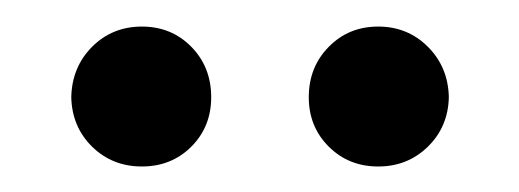

<svg xmlns="http://www.w3.org/2000/svg" viewBox="-20 -737 395 146"><path d="M214.8 -663.1Q214.8 -686 230 -701.4Q245.1 -716.8 267.6 -716.8Q290 -716.8 305.4 -701.4Q320.8 -686 321.3 -663.1Q320.8 -640.6 305.4 -625.5Q290 -610.4 267.6 -610.4Q245.1 -610.4 230 -625.5Q214.8 -640.6 214.8 -663.1ZM34.2 -663.1Q34.7 -686 50 -701.4Q65.4 -716.8 87.9 -716.8Q110.4 -716.8 125.5 -701.4Q140.6 -686 140.6 -663.1Q140.6 -640.6 125.5 -625.5Q110.4 -610.4 87.9 -610.4Q65.4 -610.4 50 -625.5Q34.7 -640.6 34.2 -663.1Z"/></svg>

Font: Reddit Sans Chocolate Light
Style: Regular
Weight: 300
Designer: Stephen Hutchings
Foundry: Reddit
Version: Version 1.013